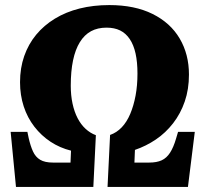

<svg xmlns="http://www.w3.org/2000/svg" viewBox="-20 -737 812 757"><path d="M43 0 22 -217H88L93 -193Q100 -162 110 -140Q120 -118 138.5 -107Q157 -96 189 -96H258L260 -143Q216 -154 179.5 -178Q143 -202 115.5 -237.5Q88 -273 73.5 -317.5Q59 -362 59 -413Q59 -469 75.5 -516Q92 -563 122.5 -600Q153 -637 196.5 -663.5Q240 -690 294 -703.5Q348 -717 411 -717Q511 -717 581.5 -682Q652 -647 688.5 -585Q725 -523 725 -443Q725 -385 708.5 -337Q692 -289 662.5 -251Q633 -213 594.5 -187Q556 -161 512 -146L510 -96H568Q598 -96 617.5 -105Q637 -114 650.5 -135Q664 -156 674 -190L682 -217H748L721 0H404L414 -205Q440 -214 460 -235Q480 -256 493.5 -288Q507 -320 514.5 -360Q522 -400 522 -447Q522 -492 514.5 -526Q507 -560 491.5 -583Q476 -606 453.5 -617Q431 -628 400 -628Q365 -628 339 -614Q313 -600 295 -571Q277 -542 268 -499Q259 -456 259 -399Q259 -361 266 -328.5Q273 -296 286 -271Q299 -246 317.5 -229Q336 -212 358 -204L348 0Z"/></svg>

Font: Literata 18pt ExtraBold
Style: Italic
Weight: 800
Italic angle: -2°
Designer: Latin by Veronika Burian and Jose Scaglione. Greek by Irene Vlachou. Cyrillic by Vera Evstafieva
Foundry: TypeTogether
Version: Version 3.103;gftools[0.9.29]